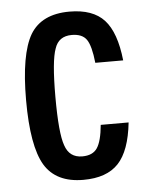

<svg xmlns="http://www.w3.org/2000/svg" viewBox="-45 -589 500 638"><g transform="rotate(-5 204.5 -270.5)"><path d="M374 -167Q364 -73 325 -31.5Q286 10 208 10Q117 10 79 -53Q41 -117 41 -270Q41 -423 79 -488Q117 -551 210 -551Q288 -551 326 -509.5Q364 -468 374 -374H281Q275 -431 260.5 -452Q246 -473 211 -473Q167 -473 154 -433Q139 -393 139 -273Q139 -151 154 -110Q168 -68 211 -68Q246 -68 261 -90.5Q276 -113 281 -167Z"/></g></svg>

Font: Medium
Style: Regular
Weight: 500
Designer: Fernando Haro
Foundry: deFharo
Version: Version 1.787